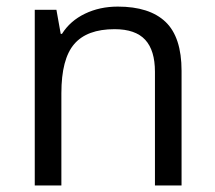

<svg xmlns="http://www.w3.org/2000/svg" viewBox="-20 -565 654 585"><path d="M452.1 0V-346.2Q452.1 -411.6 422.4 -443.8Q392.6 -476.1 329.1 -476.1Q245.1 -476.1 206.1 -430.7Q167 -385.3 167 -280.8V0H85.9V-535.2H151.9L165 -461.9H168.9Q193.8 -501.5 238.8 -523.2Q283.7 -544.9 338.9 -544.9Q435.5 -544.9 484.4 -498.3Q533.2 -451.7 533.2 -349.1V0Z"/></svg>

Font: f0_30457 
Style: Regular
Weight: 400
Foundry: Ascender Corporation
Version: Version 1.10